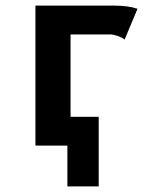

<svg xmlns="http://www.w3.org/2000/svg" viewBox="-20 -518 558 683"><path d="M106 -498H386.2Q436 -498 469.2 -486.8L423.3 -377.4Q412.6 -385.3 397.7 -390.4Q382.8 -395.5 372.6 -395.5H231V-102.5H331.1V145H219.7V0H106Z"/></svg>

Font: Fantasque Sans Mono
Style: Bold
Weight: 700
Monospace: yes
Designer: Jany Belluz
Version: Version 1.8.0 ; ttfautohint (v1.8.2)